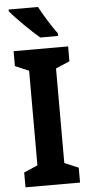

<svg xmlns="http://www.w3.org/2000/svg" viewBox="-62 -968 468 1003"><g transform="rotate(-5 172.5 -466.5)"><path d="M177 -933H23V-924C53 -887 135 -806 175 -773H269V-786C244 -819 199 -890 177 -933ZM316 0V-78L243 -109V-605L316 -636V-714H30V-636L102 -605V-109L30 -78V0Z"/></g></svg>

Font: Noto Sans Armenian Condensed
Style: Bold
Weight: 700
Width: 3
Designer: Monotype Design Team
Foundry: Monotype Imaging Inc.
Version: Version 2.008